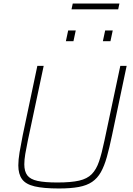

<svg xmlns="http://www.w3.org/2000/svg" viewBox="-20 -1062 757 1090"><path d="M314 8Q227 8 176.5 -4Q126 -16 105 -45Q84 -74 84 -123Q84 -155 91 -197Q98 -239 109 -294L192 -688H228L138 -264Q129 -221 123.5 -188Q118 -155 118 -129Q118 -89 135 -66.5Q152 -44 193 -35Q234 -26 306 -26Q383 -26 429 -36.5Q475 -47 501 -73.5Q527 -100 542.5 -146Q558 -192 573 -264L663 -688H699L616 -294Q601 -222 586.5 -170.5Q572 -119 552.5 -84.5Q533 -50 503 -29.5Q473 -9 427 -0.5Q381 8 314 8ZM564 -828 577 -889H620L607 -828ZM354 -828 367 -889H410L397 -828ZM386 -1009 393 -1042H658L651 -1009Z"/></svg>

Font: Saira Thin Thin
Style: Italic
Weight: 250
Italic angle: -12°
Version: Version 1.101